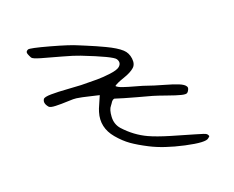

<svg xmlns="http://www.w3.org/2000/svg" viewBox="-95 -451 776 638"><g transform="rotate(30 293.5 -132.0)"><path d="M626.5 -162.1Q627.9 -146.5 571.5 -103Q515.1 -59.6 468.3 -40Q433.6 -25.4 408.4 -18.8Q383.3 -12.2 352.5 -12.2Q297.4 -12.2 268.6 -56.2Q263.7 -63 255.1 -81.1Q246.6 -99.1 242.7 -106Q235.4 -100.1 214.6 -85Q193.8 -69.8 180.7 -58.1Q174.8 -53.2 160.9 -34.9Q147 -16.6 134 -2.2Q121.1 12.2 114.3 12.2Q92.8 12.2 88.4 -2Q86.4 -8.8 101.3 -27.1Q116.2 -45.4 141.4 -71.3Q166.5 -97.2 172.4 -104Q195.3 -130.4 209 -146.7Q222.7 -163.1 236.6 -184.8Q250.5 -206.5 250.5 -217.8Q250.5 -235.4 232.4 -237.8Q217.3 -239.7 122.6 -188Q103.5 -177.7 69.8 -154.3Q36.1 -130.9 12.2 -114.7Q-11.7 -98.6 -17.6 -100.1Q-36.1 -104 -38.6 -107.9Q-41.5 -111.3 -39.6 -118.2Q-37.6 -125 18.3 -163.6Q74.2 -202.1 98.6 -213.9Q102.1 -215.8 120.1 -225.1Q138.2 -234.4 150.4 -240.5Q162.6 -246.6 180.2 -254.6Q197.8 -262.7 212.4 -267.6Q227.1 -272.5 238.3 -273.9Q257.3 -276.4 274.9 -264.9Q292.5 -253.4 292.5 -237.8Q293 -221.2 283 -195.6Q272.9 -169.9 272.5 -158.2Q280.3 -158.2 294.9 -167Q309.6 -175.8 331.3 -190.9Q353 -206.1 366.7 -213.9Q380.4 -221.7 408 -240.5Q435.5 -259.3 452.9 -268.6Q470.2 -277.8 479.5 -275.9Q484.4 -275.4 487.5 -269.5Q490.7 -263.7 490.7 -257.8Q490.7 -252 477.3 -242.2Q463.9 -232.4 436.8 -216.6Q409.7 -200.7 396.5 -191.9Q387.2 -185.5 351.1 -160.4Q314.9 -135.3 290.5 -120.1Q288.6 -117.2 288.3 -113.8Q288.1 -110.4 288.8 -107.9Q289.6 -105.5 290.8 -101.1Q292 -96.7 292.5 -94.2Q294.4 -80.6 313.2 -63Q332 -45.4 356.4 -45.9Q406.2 -47.9 448.7 -67.9Q474.6 -80.1 514.6 -106.4Q554.7 -132.8 583.3 -152.3Q611.8 -171.9 616.7 -171.9Q621.1 -171.9 623.3 -171.1Q625.5 -170.4 626 -170.2Q626.5 -169.9 626.5 -166.7Q626.5 -163.6 626.5 -162.1Z"/></g></svg>

Font: Gogol
Style: Regular
Weight: 400
Italic angle: -48°
Designer: Gennady Fridman
Foundry: ParaType Ltd
Version: Version 1.001